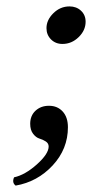

<svg xmlns="http://www.w3.org/2000/svg" viewBox="-20 -435 287 599"><path d="M132.8 -105Q159.2 -105 175.5 -87.2Q191.9 -69.3 191.9 -38.1Q191.9 29.8 144.3 81.1Q96.7 132.3 28.8 144Q16.6 134.8 23.9 118.2Q58.1 110.8 95 77.9Q131.8 44.9 131.8 22Q131.8 12.2 122.8 6.3Q113.8 0.5 103 -2.7Q92.3 -5.9 83.3 -17.6Q74.2 -29.3 74.2 -48.8Q74.2 -74.2 90.8 -89.6Q107.4 -105 132.8 -105ZM125 -347.2Q125 -372.6 146.5 -393.8Q168 -415 196.8 -415Q218.3 -415 232.7 -401.6Q247.1 -388.2 247.1 -367.2Q247.1 -340.3 225.3 -319.1Q203.6 -297.9 174.8 -297.9Q153.3 -297.9 139.2 -312Q125 -326.2 125 -347.2Z"/></svg>

Font: Common Serif Medium
Style: Italic
Weight: 500
Italic angle: -12°
Designer: Philipp H. Poll, Khaled Hosny
Foundry: Stefan Peev, Context Ltd.
Version: Version 1.026